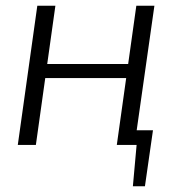

<svg xmlns="http://www.w3.org/2000/svg" viewBox="-20 -505 614 669"><path d="M513 -51 485 144H443L456 0H407L414 -51ZM173 -485 105 0H42L110 -485ZM436 -282 429 -233H132L139 -282ZM518 -485 449 0H387L455 -485Z"/></svg>

Font: Exo 2 Light
Style: Italic
Weight: 300
Italic angle: -8°
Designer: Natanael Gama
Foundry: Natanael Gama
Version: Version 2.010